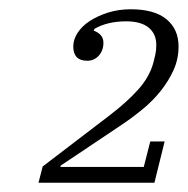

<svg xmlns="http://www.w3.org/2000/svg" viewBox="-20 -724 405 414"><path d="M72 -365 216 -475Q254 -504 278.5 -531.5Q303 -559 311 -590Q313 -598 315 -606.5Q317 -615 317 -627Q317 -651 300.5 -664.5Q284 -678 252 -678Q232 -678 215 -674Q198 -670 184 -662L182 -658Q203 -650 203 -632Q203 -615 193 -604Q183 -593 168 -593Q138 -593 138 -624Q138 -639 147.5 -653.5Q157 -668 174 -679Q191 -690 213.5 -697Q236 -704 262 -704Q313 -704 339 -682.5Q365 -661 365 -624Q365 -597 354.5 -573.5Q344 -550 327 -528.5Q310 -507 287.5 -488.5Q265 -470 241 -454L111 -367L110 -364H290L304 -419H335L313 -330H63Z"/></svg>

Font: IBM Plex Serif Light
Style: Italic
Weight: 300
Italic angle: -14°
Designer: Mike Abbink, Paul van der Laan, Pieter van Rosmalen
Foundry: Bold Monday
Version: Version 3.001